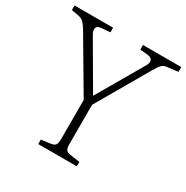

<svg xmlns="http://www.w3.org/2000/svg" viewBox="-161 -838 946 974"><g transform="rotate(30 312.5 -350.5)"><path d="M192 0V-26L249 -34Q268 -37 274 -47Q280 -57 280 -85V-309L99 -616Q86 -638 74 -650.5Q62 -663 40 -667L0 -674V-701H226V-674L176 -670Q151 -668 147 -653.5Q143 -639 155 -618L310 -352H311L465 -617Q479 -639 473.5 -653.5Q468 -668 443 -670L401 -674V-701H625V-673L560 -665Q543 -663 532 -652Q521 -641 504 -611L329 -309V-81Q329 -56 335.5 -46.5Q342 -37 362 -34L418 -26V0Z"/></g></svg>

Font: Literata ExtraLight
Style: Regular
Weight: 250
Designer: Latin by Veronika Burian and Jose Scaglione. Greek by Irene Vlachou. Cyrillic by Vera Evstafieva.
Foundry: TypeTogether
Version: Version 3.103;gftools[0.9.29]